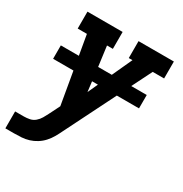

<svg xmlns="http://www.w3.org/2000/svg" viewBox="-175 -649 945 993"><g transform="rotate(30 298.0 -152.5)"><path d="M-4 215V114H48Q65 114 82.5 110.5Q100 107 114 95Q128 83 137 67.5Q146 52 154 36V35L155 34Q155 34 155 34Q155 34 155 34L185 -26L117 -419H62V-520H272V-419H237L253 -298L270 -160L389 -419H367V-520H578V-419H510L261 79Q251 100 239.5 120Q228 140 212.5 157Q197 174 177 186.5Q157 199 135.5 205.5Q114 212 92 213.5Q70 215 48 215ZM30 -220V-300H543V-220Z"/></g></svg>

Font: Iosevka Etoile Oblique
Style: Bold
Weight: 700
Italic angle: -9°
Designer: Belleve Invis
Foundry: Belleve Invis
Version: Version 15.5.2; ttfautohint (v1.8.4)